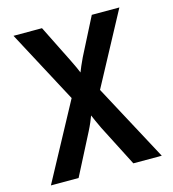

<svg xmlns="http://www.w3.org/2000/svg" viewBox="-109 -820 817 909"><g transform="rotate(-15 300.0 -365.0)"><path d="M28.3 0 230.1 -374.1 40.5 -730H180.2L271.5 -546.8Q281.7 -526.8 290 -508.2Q298.3 -489.6 302 -480.3Q305.2 -489.6 313.3 -508.2Q321.3 -526.8 330.9 -546.8L424.3 -730H559.5L369.9 -376.6L571.7 0H432.4L329.1 -201.6Q319.5 -221.5 310.9 -240.7Q302.2 -259.9 297.8 -270.7Q294 -259.9 286 -240.9Q277.9 -221.9 267.8 -202L164 0Z"/></g></svg>

Font: Atlassian Mono
Style: Regular
Weight: 400
Monospace: yes
Designer: Philipp Nurullin, Konstantin Bulenkov
Foundry: Modifications by Atlassian Pty Ltd, manufactured by JetBrains
Version: Version 2.304